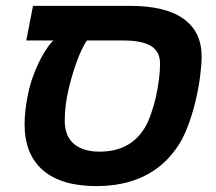

<svg xmlns="http://www.w3.org/2000/svg" viewBox="-20 -626 738 656"><path d="M582 -118.2Q490.7 9.8 309.1 9.8Q189.5 9.8 126.7 -44.4Q64 -98.6 64 -201.2Q64 -248 75.7 -304.2Q83.5 -342.3 97.7 -377.9Q111.8 -413.6 128.7 -442.4Q145.5 -471.2 162.1 -487.8H69.8L92.8 -606H422.9Q545.9 -606 607.4 -561.5Q668.9 -517.1 668.9 -433.1Q668.9 -406.2 663.8 -365.7Q658.7 -325.2 647.9 -280Q637.2 -234.9 620.8 -192.1Q604.5 -149.4 582 -118.2ZM276.9 -487.8Q268.6 -475.6 260.5 -459Q252.4 -442.4 244.6 -421.4Q228.5 -379.9 214.8 -323Q201.2 -266.1 201.2 -213.9Q201.2 -161.1 232.4 -134.5Q263.7 -107.9 319.8 -107.9Q423.8 -107.9 473.1 -187Q485.4 -207 495.4 -235.1Q505.4 -263.2 512.5 -294.2Q519.5 -325.2 523.2 -355Q526.9 -384.8 526.9 -408.2Q526.9 -449.7 496.1 -468.8Q465.3 -487.8 398.9 -487.8Z"/></svg>

Font: Arimo
Style: Italic
Weight: 400
Italic angle: -12°
Designer: Steve Matteson
Foundry: Monotype Imaging Inc.
Version: Version 1.33